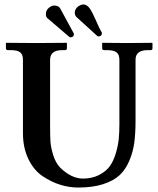

<svg xmlns="http://www.w3.org/2000/svg" viewBox="-20 -840 718 870"><path d="M202.1 -805.2Q214.4 -814.9 225.1 -814.9Q244.1 -814.9 252 -803.2L314 -689Q314.9 -688 314.9 -684.1Q314.9 -678.2 310.1 -673.8Q304.2 -670.9 300.8 -670.9Q295.9 -670.9 293.9 -672.9L195.8 -756.8Q188 -761.7 188 -776.9Q188 -793.9 202.1 -805.2ZM334 -811Q348.1 -819.8 356.9 -819.8Q374 -819.8 386.5 -802Q398.9 -784.2 414.6 -747.6Q430.2 -710.9 440.9 -692.9Q441.9 -691.9 441.9 -689Q441.9 -683.1 437 -678.2Q436 -678.2 433.1 -676.5Q430.2 -674.8 429.2 -674.8Q425.3 -674.8 420.9 -676.8L326.2 -763.2Q319.3 -770 318.8 -782.2Q318.8 -798.8 334 -811ZM521 -568.8Q521 -592.8 508.1 -602.8Q495.1 -612.8 465.8 -612.8H452.1Q443.4 -612.8 442.9 -621.1V-645L444.8 -646Q518.1 -645 557.1 -645L668.9 -646L670.9 -645V-621.1Q670.9 -613.3 663.1 -612.8H648.9Q593.8 -612.8 594.2 -568.8V-294.9Q594.2 -236.8 588.6 -194.3Q583 -151.9 565.9 -111.3Q548.8 -70.8 521 -45.4Q493.2 -20 446 -5.1Q398.9 9.8 334 9.8Q293.9 9.8 253.4 -2.7Q212.9 -15.1 173.3 -41.5Q133.8 -67.9 108.9 -118.9Q84 -169.9 84 -236.8V-568.8Q84 -592.8 71.5 -602.8Q59.1 -612.8 29.8 -612.8H16.1Q7.3 -612.8 6.8 -621.1V-645L8.8 -646Q106 -645 146 -645L280.8 -646L283.2 -645V-621.1Q283.2 -613.3 274.9 -612.8H261.2Q207 -612.8 207 -568.8V-270Q207 -225.1 208.5 -199.5Q210 -173.8 220.9 -137.9Q231.9 -102.1 252.9 -80.1Q303.7 -31.2 355 -30.8Q397 -30.8 428.5 -46.9Q460 -63 477.1 -86.4Q494.1 -109.9 504.6 -145Q515.1 -180.2 518.1 -210.7Q521 -241.2 521 -277.8Z"/></svg>

Font: Linux Libertine
Style: Semibold
Weight: 600
Designer: Philipp H. Poll
Foundry: Philipp H. Poll
Version: Version 5.1.2 ; ttfautohint (v0.9)